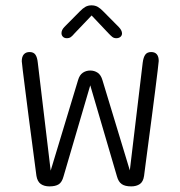

<svg xmlns="http://www.w3.org/2000/svg" viewBox="-20 -672 659 701"><path d="M160.5 8.5Q141.5 8.5 129 -0.2Q116.5 -9 113 -30Q112.5 -35 108.2 -66.5Q104 -98 98 -144Q92 -190 85.2 -241.2Q78.5 -292.5 72.8 -338.5Q67 -384.5 63.2 -414.8Q59.5 -445 59.5 -448.5Q59.5 -465 67 -473.5Q74.5 -482 88 -482Q102.5 -482 109.2 -472.5Q116 -463 118 -443L165 -49L265 -379.5Q270.5 -398.5 282.5 -406.5Q294.5 -414.5 309.5 -414.5Q324.5 -414.5 336.5 -406.5Q348.5 -398.5 354 -379.5L454 -50L501 -443Q503.5 -463 510.5 -472.5Q517.5 -482 532 -482Q545.5 -482 552.5 -473.8Q559.5 -465.5 559.5 -449.5Q559.5 -445.5 555.8 -415.5Q552 -385.5 546.5 -340.5Q541 -295.5 534.2 -245Q527.5 -194.5 521.5 -148.5Q515.5 -102.5 511.2 -70.2Q507 -38 506 -30Q503 -8.5 490.5 0Q478 8.5 459 8.5Q436.5 8.5 424.5 0.2Q412.5 -8 407 -28L309.5 -360.5L212 -28Q206.5 -7 194.5 0.8Q182.5 8.5 160.5 8.5ZM413.5 -573.5Q425.5 -561 425.5 -550Q425.5 -542.5 419.8 -537.5Q414 -532.5 404.5 -532.5Q396 -532.5 390 -537.2Q384 -542 376 -550.5L314.5 -615.5L252.5 -550.5Q244.5 -541 238.8 -536.8Q233 -532.5 224 -532.5Q215 -532.5 209.8 -537.8Q204.5 -543 204.5 -551Q204.5 -562.5 215 -573.5L271 -630Q282 -641.5 291.8 -647Q301.5 -652.5 314 -652.5Q327 -652.5 336.8 -647Q346.5 -641.5 357.5 -630Z"/></svg>

Font: Sono ExtraLight Monospace Light
Style: Regular
Weight: 300
Version: Version 2.112